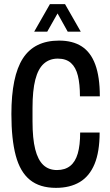

<svg xmlns="http://www.w3.org/2000/svg" viewBox="-20 -895 533 927"><path d="M250 12Q172 12 124.5 -26.5Q77 -65 56 -144Q35 -223 35 -344Q35 -527 90.5 -613Q146 -699 265 -699Q331 -699 374.5 -671Q418 -643 440 -583.5Q462 -524 462 -430H366Q366 -489 356 -529.5Q346 -570 322.5 -591Q299 -612 259 -612Q219 -612 191.5 -587.5Q164 -563 150.5 -510.5Q137 -458 137 -374V-309Q137 -226 150 -174.5Q163 -123 189 -98.5Q215 -74 255 -74Q294 -74 319 -94Q344 -114 355.5 -154Q367 -194 367 -255H461Q461 -162 436.5 -103Q412 -44 365 -16Q318 12 250 12ZM145 -742 221 -875H294L370 -742H307L239 -864H277L208 -742Z"/></svg>

Font: Archivo ExtraCondensed Medium
Style: Regular
Weight: 500
Width: 2
Designer: Hector Gatti
Foundry: Omnibus-Type
Version: Version 2.001